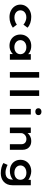

<svg xmlns="http://www.w3.org/2000/svg" viewBox="1872 -2710 1068 4851"><g transform="rotate(90 2405.5 -284.0)"><path d="M411 10Q320 10 249 -26Q178 -62 137 -124.5Q96 -187 96 -265Q96 -344 137 -406Q178 -468 247.5 -504Q317 -540 406 -540Q490 -540 562 -515Q634 -490 679 -445L601 -342Q579 -363 549 -379.5Q519 -396 485 -406Q451 -416 416 -416Q364 -416 324 -396.5Q284 -377 262 -343.5Q240 -310 240 -265Q240 -222 263 -187.5Q286 -153 326 -134Q366 -115 416 -115Q458 -115 492 -123.5Q526 -132 553 -146Q580 -160 602 -176L679 -75Q629 -39 561.5 -14.5Q494 10 411 10Z M1135 10Q1051 10 987 -25.5Q923 -61 887.5 -123Q852 -185 852 -265Q852 -345 889 -407.5Q926 -470 990.5 -505Q1055 -540 1139 -540Q1190 -540 1232.5 -527.5Q1275 -515 1306.5 -494.5Q1338 -474 1357.5 -449.5Q1377 -425 1382 -401L1347 -400V-529H1488V0H1345V-140L1375 -133Q1371 -108 1350.5 -83Q1330 -58 1298 -37Q1266 -16 1224 -3Q1182 10 1135 10ZM1172 -113Q1225 -113 1265 -132.5Q1305 -152 1327 -186.5Q1349 -221 1349 -265Q1349 -310 1327 -344Q1305 -378 1265 -397.5Q1225 -417 1172 -417Q1119 -417 1079 -397.5Q1039 -378 1016 -344Q993 -310 993 -265Q993 -221 1016 -186.5Q1039 -152 1079 -132.5Q1119 -113 1172 -113Z M1800 0V-740H1942V0Z M2261 0V-740H2403V0Z M2731 0V-529H2873V0ZM2801 -643Q2760 -643 2737 -663.5Q2714 -684 2714 -721Q2714 -755 2737.5 -776.5Q2761 -798 2801 -798Q2843 -798 2865.5 -777.5Q2888 -757 2888 -721Q2888 -687 2865 -665Q2842 -643 2801 -643Z M3202 0V-529H3338L3342 -395L3304 -387Q3319 -427 3352.5 -461.5Q3386 -496 3433.5 -518Q3481 -540 3540 -540Q3613 -540 3663 -511.5Q3713 -483 3739 -433Q3765 -383 3765 -317V0H3623V-293Q3623 -332 3606.5 -360Q3590 -388 3561 -403Q3532 -418 3492 -418Q3459 -418 3431.5 -406.5Q3404 -395 3384.5 -375.5Q3365 -356 3354 -333.5Q3343 -311 3343 -289V0H3273Q3241 0 3223.5 0Q3206 0 3202 0Z M4358 230Q4273 230 4206 210.5Q4139 191 4098 163L4146 58Q4169 69 4198 81.5Q4227 94 4263.5 102Q4300 110 4344 110Q4398 110 4437 91Q4476 72 4496.5 34Q4517 -4 4517 -60V-126L4542 -121Q4535 -90 4500 -62Q4465 -34 4412 -17Q4359 0 4299 0Q4215 0 4151.5 -33.5Q4088 -67 4052.5 -127.5Q4017 -188 4017 -267Q4017 -347 4054 -408.5Q4091 -470 4157 -505Q4223 -540 4308 -540Q4333 -540 4364.5 -534Q4396 -528 4427.5 -516.5Q4459 -505 4486.5 -490.5Q4514 -476 4530.5 -457Q4547 -438 4549 -416L4519 -408L4524 -529H4660V-66Q4660 8 4636 63.5Q4612 119 4570.5 156Q4529 193 4474.5 211.5Q4420 230 4358 230ZM4344 -114Q4398 -114 4438.5 -133Q4479 -152 4500.5 -186.5Q4522 -221 4522 -266Q4522 -311 4500 -345Q4478 -379 4438 -398.5Q4398 -418 4344 -418Q4290 -418 4248 -398.5Q4206 -379 4182.5 -344.5Q4159 -310 4159 -266Q4159 -222 4182.5 -187.5Q4206 -153 4248 -133.5Q4290 -114 4344 -114Z"/></g></svg>

Font: Lexend Mega SemiBold
Style: Regular
Weight: 600
Designer: Bonnie Shaver-Troup, Thomas Jockin
Foundry: Lexend
Version: Version 1.007